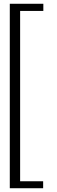

<svg xmlns="http://www.w3.org/2000/svg" viewBox="-20 -770 303 1019"><path d="M32 -750H210V-712H86.8V192H209V229H32Z"/></svg>

Font: Didactic
Style: Regular
Weight: 400
Designer: Tyler Finck
Foundry: Etcetera Type Co
Version: Version 3.007;FEAKit 1.0